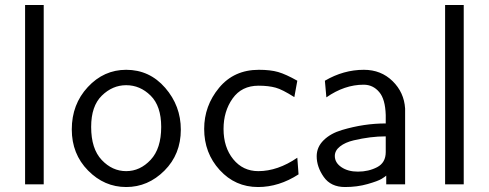

<svg xmlns="http://www.w3.org/2000/svg" viewBox="-20 -742 1970 773"><path d="M81 0V-722H156V0Z M269 -221Q269 -322 333.5 -391.5Q398 -461 488 -461Q582 -461 645 -388.5Q708 -316 708 -220Q708 -121 642 -55Q576 11 488 11Q400 11 334.5 -55.5Q269 -122 269 -221ZM347 -231Q347 -143 389.5 -98Q432 -53 488 -53Q544 -53 586.5 -98.5Q629 -144 629 -231Q629 -315 586.5 -357Q544 -399 488 -399Q433 -399 390 -357Q347 -315 347 -231Z M802 -223Q802 -316 862 -388.5Q922 -461 1022 -461Q1069 -461 1100 -452Q1131 -443 1177 -417L1165 -351Q1116 -382 1090 -389Q1061 -397 1021 -397Q953 -397 916.5 -345.5Q880 -294 880 -223Q880 -149 919 -101Q958 -53 1020 -53Q1098 -53 1177 -107L1182 -40Q1103 11 1019 11Q927 11 864.5 -57.5Q802 -126 802 -223Z M1255 -113Q1255 -150 1283 -177.5Q1311 -205 1356.5 -218.5Q1402 -232 1445.5 -238.5Q1489 -245 1533 -245V-279Q1531 -343 1507 -371Q1482 -401 1444 -401Q1367 -401 1294 -350L1288 -417Q1363 -461 1445 -461Q1514 -461 1560.5 -415.5Q1607 -370 1611 -305V0H1535V-35Q1531 -31 1516.5 -22Q1502 -13 1460 -1Q1418 11 1369 11Q1312 11 1283.5 -29.5Q1255 -70 1255 -113ZM1328 -114Q1328 -87 1354.5 -69Q1381 -51 1421 -51Q1464 -51 1498.5 -69Q1533 -87 1533 -130V-193Q1502 -193 1470 -189Q1438 -185 1404 -177Q1370 -169 1349 -152.5Q1328 -136 1328 -114Z M1772 0V-722H1847V0Z"/></svg>

Font: CMU Sans Serif
Style: Medium
Weight: 500
Version: Version 0.7.0